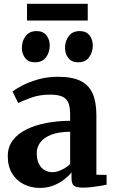

<svg xmlns="http://www.w3.org/2000/svg" viewBox="-20 -956 588 988"><path d="M184.5 11Q140 11 102.5 -7.8Q65 -26.5 42.5 -63Q20 -99.5 20 -152.5Q20 -199.5 45.8 -233.8Q71.5 -268 116 -290Q160.5 -312 218.5 -323Q276.5 -334 341 -334.5V-364.5Q341 -401.5 332.8 -424.5Q324.5 -447.5 302.2 -458.2Q280 -469 238.5 -469Q182.5 -469 140 -453.2Q97.5 -437.5 73.5 -426L44.5 -485Q57.5 -496 91 -514Q124.5 -532 173 -546.5Q221.5 -561 278 -561Q351.5 -561 394.8 -539.5Q438 -518 457 -474.2Q476 -430.5 476 -362.5V-57L528.5 -56V-5.5Q517 -3 496.2 0.5Q475.5 4 451.5 6.8Q427.5 9.5 407 9.5Q373.5 9.5 360.8 -0.2Q348 -10 348 -40V-69Q336.5 -53.5 313.2 -34.8Q290 -16 257.5 -2.5Q225 11 184.5 11ZM250 -70Q271.5 -70 297 -82Q322.5 -94 341 -112V-278Q281 -277.5 243 -262.5Q205 -247.5 187 -222.8Q169 -198 169 -167.5Q169 -136 179.5 -114.2Q190 -92.5 208.2 -81.2Q226.5 -70 250 -70ZM159.5 -635.5Q126.5 -635.5 109.5 -657.5Q92.5 -679.5 92.5 -709Q92.5 -744.5 111.8 -770.2Q131 -796 168 -796H169Q202 -796 219 -774Q236 -752 236 -722.5Q236 -687.5 217 -661.5Q198 -635.5 160.5 -635.5ZM381.5 -635.5Q348.5 -635.5 331.5 -657.5Q314.5 -679.5 314.5 -709Q314.5 -744.5 333.8 -770.2Q353 -796 390 -796H390.5Q424 -796 440.8 -774Q457.5 -752 457.5 -722.5Q457.5 -687.5 438.8 -661.5Q420 -635.5 382.5 -635.5ZM431.5 -936.5V-850.5H119V-936.5Z"/></svg>

Font: Merriweather 36pt
Style: Bold
Weight: 700
Designer: Eben Sorkin
Foundry: Eben Sorkin
Version: Version 2.100